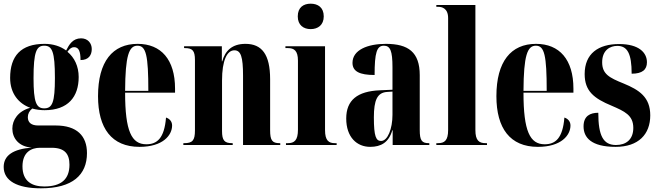

<svg xmlns="http://www.w3.org/2000/svg" viewBox="-27 -787 3571 1042"><path d="M195 235C367 235 445 162 445 44C445 -50 390 -106 275 -106H180C143 -106 124 -122 124 -151C124 -169 132 -185 148 -198C169 -192 192 -189 215 -189C343 -189 400 -262 400 -369C400 -427 377 -475 339 -506C352 -524 362 -531 375 -531C400 -531 410 -509 410 -461C455 -461 471 -489 471 -521C471 -552 450 -579 413 -579C368 -579 348 -545 332 -513C301 -536 261 -549 215 -549C86 -549 28 -483 28 -364C28 -280 74 -225 137 -202C71 -184 40 -136 40 -89C40 -38 74 9 145 14C45 22 -7 56 -7 119C-7 194 66 235 195 235ZM213 -199C170 -199 155 -231 155 -363C155 -506 171 -539 213 -539C256 -539 271 -507 271 -364C271 -231 257 -199 213 -199ZM213 225C148 225 95 198 95 116C95 38 144 15 190 15H253C324 15 350 48 350 107C350 185 306 225 213 225Z M730 10C857 10 907 -53 907 -106C907 -128 893 -143 874 -149C865 -36 825 -4 767 -4C687 -4 652 -75 652 -284H923V-306C923 -464 847 -549 720 -549C584 -549 505 -453 505 -265C505 -91 579 10 730 10ZM652 -294C653 -486 673 -539 719 -539C766 -539 778 -486 778 -294Z M968 0H1236V-10H1233C1191 -10 1178 -25 1178 -76V-350C1178 -459 1205 -514 1245 -514C1280 -514 1292 -479 1292 -376V0H1494V-10H1490C1450 -10 1439 -26 1439 -80V-357C1439 -492 1394 -549 1305 -549C1233 -549 1195 -512 1179 -454H1177V-536H972V-526H976C1018 -526 1031 -512 1031 -461V-79C1031 -25 1018 -10 972 -10H968Z M1659 -629C1698 -629 1730 -651 1730 -698C1730 -747 1698 -767 1659 -767C1620 -767 1589 -747 1589 -698C1589 -651 1620 -629 1659 -629ZM1525 0H1800V-10H1791C1757 -10 1737 -24 1737 -81V-536H1522V-526H1536C1569 -526 1590 -512 1590 -458V-83C1590 -25 1570 -10 1535 -10H1525Z M1982 10C2041 10 2083 -14 2102 -80H2104V0H2303V-10H2300C2262 -10 2251 -25 2251 -81V-379C2251 -504 2189 -549 2067 -549C1968 -549 1886 -516 1886 -446C1886 -399 1925 -380 2006 -380C2006 -501 2018 -539 2056 -539C2091 -539 2103 -511 2103 -422V-300L2035 -297C1912 -292 1852 -243 1852 -144C1852 -42 1910 10 1982 10ZM2041 -22C2014 -22 2002 -46 2002 -150C2002 -245 2021 -284 2073 -288L2103 -290V-164C2103 -88 2077 -22 2041 -22Z M2341 0H2616V-10H2609C2573 -10 2553 -24 2553 -81V-760H2341V-750H2352C2370 -750 2405 -743 2405 -689V-81C2405 -24 2385 -10 2350 -10H2341Z M2892 10C3019 10 3069 -53 3069 -106C3069 -128 3055 -143 3036 -149C3027 -36 2987 -4 2929 -4C2849 -4 2814 -75 2814 -284H3085V-306C3085 -464 3009 -549 2882 -549C2746 -549 2667 -453 2667 -265C2667 -91 2741 10 2892 10ZM2814 -294C2815 -486 2835 -539 2881 -539C2928 -539 2940 -486 2940 -294Z M3314 10C3438 10 3502 -58 3502 -161C3502 -260 3442 -299 3357 -334C3280 -365 3241 -385 3241 -449C3241 -515 3284 -538 3323 -538C3378 -538 3401 -496 3401 -387C3459 -387 3484 -409 3484 -449C3484 -501 3441 -548 3333 -548C3220 -548 3146 -496 3146 -385C3146 -293 3196 -253 3293 -213C3362 -183 3410 -162 3410 -93C3410 -30 3371 0 3316 0C3247 0 3220 -50 3220 -175C3176 -175 3140 -158 3140 -101C3140 -42 3180 10 3314 10Z"/></svg>

Font: Noto Serif Display Condensed Extra
Style: Regular
Weight: 800
Width: 3
Designer: Monotype Design Team
Foundry: Monotype Imaging Inc.
Version: Version 1.900